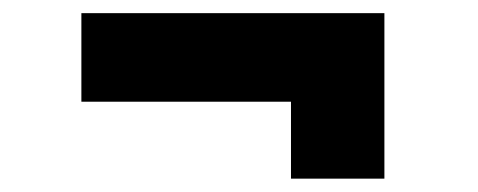

<svg xmlns="http://www.w3.org/2000/svg" viewBox="-20 -409 719 289"><path d="M418 -140.1V-255.9H102.5V-389.2H558.6V-140.1Z"/></svg>

Font: Inter 20pt ExtraBold
Style: Regular
Weight: 800
Version: Version 4.001;git-66647c0bb